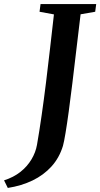

<svg xmlns="http://www.w3.org/2000/svg" viewBox="-111 -763 494 947"><path d="M-72.5 164 -91 126.5Q-44 111.5 -10.2 84.8Q23.5 58 44.2 23.2Q65 -11.5 71.5 -49Q83 -114.5 94.2 -193Q105.5 -271.5 116 -356.5Q126.5 -441.5 136.2 -527Q146 -612.5 155 -692L84 -705L89 -743H363.5L358.5 -705L286.5 -692.5Q275.5 -601 265.2 -514.5Q255 -428 245.8 -351.5Q236.5 -275 228 -212.8Q219.5 -150.5 212.2 -107Q205 -63.5 199.5 -43.5Q181.5 15.5 143 58Q104.5 100.5 49.8 127Q-5 153.5 -72.5 164Z"/></svg>

Font: Merriweather 60pt SemiBold
Style: Italic
Weight: 600
Italic angle: -7.8°
Version: Version 2.101